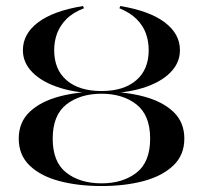

<svg xmlns="http://www.w3.org/2000/svg" viewBox="-20 -603 671 634"><path d="M315.3 11.3Q237.9 11.3 175.8 -5.2Q113.7 -21.8 77.8 -56.5Q41.9 -91.1 41.9 -145.2Q41.9 -199.2 77.8 -233.5Q113.7 -267.7 175.4 -284.3Q237.1 -300.8 315.3 -300.8Q392.7 -300.8 454.8 -284.3Q516.9 -267.7 552.8 -233.5Q588.7 -199.2 588.7 -145.2Q588.7 -91.1 552.4 -56.5Q516.1 -21.8 454.4 -5.2Q392.7 11.3 315.3 11.3ZM315.3 2.4Q385.5 2.4 430.6 -32.7Q475.8 -67.7 475.8 -145.2Q475.8 -222.6 430.6 -258.1Q385.5 -293.5 315.3 -293.5Q244.4 -293.5 199.2 -258.1Q154 -222.6 154 -145.2Q154 -67.7 199.2 -32.7Q244.4 2.4 315.3 2.4ZM315.3 -294.4Q237.9 -294.4 179.4 -312.5Q121 -330.6 88.3 -362.9Q55.6 -395.2 55.6 -437.1Q55.6 -491.1 105.6 -529Q155.6 -566.9 254 -583.1L257.3 -575.8Q220.2 -561.3 199.2 -539.9Q178.2 -518.5 168.5 -492.7Q158.9 -466.9 158.9 -437.1Q158.9 -373.4 200 -337.9Q241.1 -302.4 315.3 -302.4Q388.7 -302.4 429.8 -337.9Q471 -373.4 471 -437.1Q471 -466.9 461.7 -492.7Q452.4 -518.5 431 -539.9Q409.7 -561.3 374.2 -575.8L377.4 -583.1Q474.2 -566.9 524.2 -529Q574.2 -491.1 574.2 -437.1Q574.2 -395.2 541.9 -362.9Q509.7 -330.6 451.2 -312.5Q392.7 -294.4 315.3 -294.4Z"/></svg>

Font: Playfair 144pt SemiExpanded SemiBold
Style: Regular
Weight: 600
Width: 6
Designer: Claus Eggers Sørensen
Foundry: Claus Eggers Sørensen
Version: Version 2.203